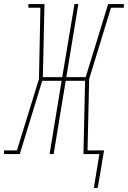

<svg xmlns="http://www.w3.org/2000/svg" viewBox="-59 -755 627 941"><path d="M401 166 428 0H350L358 -359H263L204 0H184L243 -359H148L38 0H-39V-18H24L132 -368L139 -717H80V-735H159L151 -377H246L306 -735H325L266 -377H361L471 -735H548V-717H485L378 -368L370 -18H451L420 166Z"/></svg>

Font: Iosevka Curly Slab ThObl
Style: Regular
Weight: 100
Italic angle: -9°
Monospace: yes
Designer: Belleve Invis
Foundry: Belleve Invis
Version: Version 11.0.0; ttfautohint (v1.8.3)